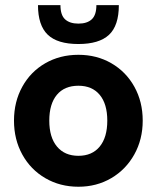

<svg xmlns="http://www.w3.org/2000/svg" viewBox="-20 -717 610 748"><path d="M34.5 -247Q34.5 -320.5 66.8 -379Q99 -437.5 156.2 -470.5Q213.5 -503.5 285.5 -503.5Q357 -503.5 414 -470.5Q471 -437.5 503.5 -379Q536 -320.5 536 -247Q536 -174 503.2 -115.2Q470.5 -56.5 413.5 -23Q356.5 10.5 285.5 10.5Q214 10.5 156.8 -22.8Q99.5 -56 67 -114.8Q34.5 -173.5 34.5 -247ZM285.5 -110Q339 -110 368.5 -146Q398 -182 398 -247Q398 -312 368.5 -347.5Q339 -383 285.5 -383Q231 -383 201.5 -347.5Q172 -312 172 -247Q172 -182 202 -146Q232 -110 285.5 -110ZM128 -697H215.5Q215.5 -658 233.8 -641.5Q252 -625 285.5 -625Q319.5 -625 337.5 -641.8Q355.5 -658.5 355.5 -697H443Q443 -617 404.5 -581.2Q366 -545.5 285.5 -545.5Q203.5 -545.5 165.8 -582Q128 -618.5 128 -697Z"/></svg>

Font: HK Grotesk ExtraBold
Style: Regular
Weight: 800
Designer: Alfredo Marco Pradil
Foundry: Hanken Design Co.
Version: Version 3.001